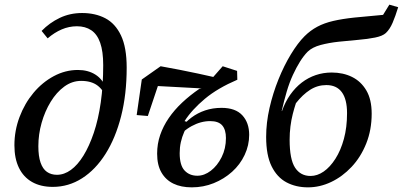

<svg xmlns="http://www.w3.org/2000/svg" viewBox="-20 -793 1733 826"><path d="M207 11Q155 11 118 -10Q81 -31 61.5 -71Q42 -111 42 -168Q42 -231 64 -289.5Q86 -348 124 -393.5Q162 -439 211.5 -465.5Q261 -492 315 -492Q359 -492 390.5 -472Q422 -452 435 -415H453L438 -368Q426 -405 399.5 -425Q373 -445 329 -445Q290 -445 256.5 -420.5Q223 -396 198 -355Q173 -314 159 -264.5Q145 -215 145 -164Q145 -121 154.5 -93.5Q164 -66 182 -53.5Q200 -41 225 -41Q256 -41 285 -62Q314 -83 339 -123.5Q364 -164 383.5 -221.5Q403 -279 413.5 -352.5Q424 -426 424 -513Q424 -572 411 -609Q398 -646 372.5 -663Q347 -680 311 -680Q277 -680 245.5 -666.5Q214 -653 185 -628L159 -660Q193 -695 237 -716Q281 -737 333 -737Q390 -737 433 -714.5Q476 -692 500.5 -640.5Q525 -589 525 -502Q525 -387 501 -293Q477 -199 434 -131Q391 -63 333 -26Q275 11 207 11Z M616 -294 568 -298 590 -451 671 -508Q711 -501 751.5 -493Q792 -485 832 -476.5Q872 -468 911 -459L878 -411L619 -425L675 -470ZM805 13Q759 13 726 -3Q693 -19 674.5 -51Q656 -83 656 -132Q656 -174 669 -212Q682 -250 706 -285Q730 -320 763.5 -351.5Q797 -383 838 -411L873 -417L880 -442L938 -508L1000 -488L1001 -450Q959 -432 924 -411.5Q889 -391 861.5 -368Q834 -345 812 -321Q790 -297 774 -272L793 -266Q782 -247 772.5 -225.5Q763 -204 758 -181.5Q753 -159 753 -134Q753 -82 774 -59.5Q795 -37 829 -37Q859 -37 887 -58.5Q915 -80 933.5 -117Q952 -154 952 -199Q952 -235 936 -253.5Q920 -272 884 -272Q844 -272 804.5 -250.5Q765 -229 738 -191L733 -245L760 -244Q778 -268 804 -287.5Q830 -307 862.5 -318Q895 -329 933 -329Q993 -329 1022.5 -297Q1052 -265 1052 -213Q1052 -168 1032.5 -126.5Q1013 -85 978.5 -54Q944 -23 899.5 -5Q855 13 805 13Z M1305 13Q1253 13 1212.5 -8.5Q1172 -30 1148.5 -77.5Q1125 -125 1125 -204Q1125 -265 1139.5 -328.5Q1154 -392 1178 -451.5Q1202 -511 1231.5 -559.5Q1261 -608 1290 -637Q1315 -662 1345 -678Q1375 -694 1414 -703Q1453 -712 1505 -717.5Q1557 -723 1628 -729L1655 -773L1693 -762Q1681 -723 1669 -695Q1657 -667 1640 -651Q1626 -638 1594 -631.5Q1562 -625 1520.5 -621.5Q1479 -618 1437 -613.5Q1395 -609 1359.5 -599.5Q1324 -590 1304 -571Q1287 -554 1271 -528.5Q1255 -503 1240 -470.5Q1225 -438 1213.5 -399Q1202 -360 1192 -316L1193 -315Q1207 -355 1229 -386Q1251 -417 1278.5 -438Q1306 -459 1338.5 -470Q1371 -481 1407 -481Q1456 -481 1494.5 -462Q1533 -443 1556 -404Q1579 -365 1579 -304Q1579 -234 1555.5 -175.5Q1532 -117 1492.5 -75Q1453 -33 1404.5 -10Q1356 13 1305 13ZM1316 -36Q1345 -36 1372.5 -55Q1400 -74 1423 -110Q1446 -146 1459.5 -195.5Q1473 -245 1473 -306Q1473 -366 1450.5 -396.5Q1428 -427 1384 -427Q1346 -427 1314 -406.5Q1282 -386 1253 -349Q1246 -328 1239.5 -302.5Q1233 -277 1229.5 -249Q1226 -221 1226 -192Q1226 -107 1249.5 -71.5Q1273 -36 1316 -36Z"/></svg>

Font: Source Serif 4 Medium
Style: Italic
Weight: 500
Italic angle: -12°
Designer: Frank Grießhammer
Foundry: Adobe Systems Incorporated
Version: Version 4.004;hotconv 1.0.116;makeotfexe 2.5.65601